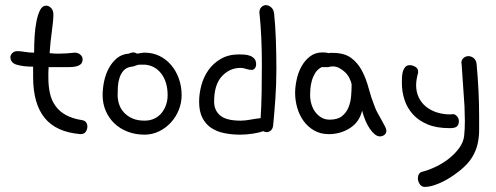

<svg xmlns="http://www.w3.org/2000/svg" viewBox="-20 -525 1936 750"><path d="M294.9 -1Q199.2 -8.8 154.3 -64.5Q109.4 -120.1 109.4 -223.6V-264.6Q71.3 -264.6 45.9 -272Q20.5 -279.3 20.5 -303.7Q22.5 -312.5 29.3 -318.8Q36.1 -325.2 48.8 -325.2Q60.5 -325.2 77.1 -322.3Q93.8 -319.3 113.3 -319.3Q113.3 -350.6 115.2 -383.3Q117.2 -416 122.6 -442.4Q127.9 -468.8 136.7 -485.8Q145.5 -502.9 160.2 -502.9Q170.9 -502.9 179.7 -493.7Q188.5 -484.4 188.5 -468.8Q188.5 -444.3 182.6 -403.3Q176.8 -362.3 173.8 -317.4Q181.6 -316.4 189.9 -315.9Q198.2 -315.4 207 -315.4Q222.7 -315.4 238.8 -316.4Q254.9 -317.4 271.5 -319.3Q285.2 -319.3 293.9 -311.5Q302.7 -303.7 302.7 -293.9Q302.7 -280.3 294.9 -273.9Q287.1 -267.6 274.9 -265.1Q262.7 -262.7 246.6 -262.7Q230.5 -262.7 214.8 -262.7H169.9Q168.9 -252 168.9 -242.2Q168.9 -232.4 168.9 -222.7Q168.9 -187.5 175.3 -159.7Q181.6 -131.8 197.3 -110.4Q212.9 -88.9 238.3 -75.2Q263.7 -61.5 300.8 -55.7Q311.5 -53.7 316.4 -46.9Q321.3 -40 321.3 -31.2Q321.3 -19.5 314.9 -10.3Q308.6 -1 294.9 -1Z M482.4 -315.4Q494.1 -320.3 500 -320.3Q507.8 -320.3 515.6 -315.4Q522.5 -316.4 530.8 -317.9Q539.1 -319.3 544.9 -319.3Q577.1 -319.3 603.5 -306.2Q629.9 -293 648.9 -270.5Q668 -248 678.7 -217.8Q689.5 -187.5 689.5 -153.3Q689.5 -123 678.2 -95.2Q667 -67.4 647 -45.9Q627 -24.4 600.6 -11.7Q574.2 1 544.9 1Q508.8 1 478.5 -10.7Q448.2 -22.5 426.8 -43Q405.3 -63.5 393.1 -91.8Q380.9 -120.1 380.9 -153.3Q380.9 -179.7 386.7 -207.5Q392.6 -235.4 405.3 -258.8Q418 -282.2 437 -297.9Q456.1 -313.5 482.4 -315.4ZM494.1 -264.6Q473.6 -261.7 462.9 -249.5Q452.1 -237.3 446.8 -220.7Q441.4 -204.1 440.4 -186Q439.5 -168 439.5 -153.3Q439.5 -135.7 445.3 -117.7Q451.2 -99.6 464.4 -85.4Q477.5 -71.3 497.1 -62.5Q516.6 -53.7 544.9 -53.7Q566.4 -53.7 583.5 -62Q600.6 -70.3 611.8 -84.5Q623 -98.6 628.9 -116.2Q634.8 -133.8 634.8 -153.3Q634.8 -204.1 610.4 -236.8Q585.9 -269.5 544.9 -272.5H526.4Q518.6 -272.5 509.8 -268.6Q501 -264.6 494.1 -264.6Z M994.1 -467.8Q993.2 -470.7 993.2 -475.6Q993.2 -489.3 1001 -497.1Q1008.8 -504.9 1018.6 -504.9Q1029.3 -504.9 1039.1 -496.6Q1048.8 -488.3 1050.8 -471.7Q1055.7 -424.8 1057.6 -369.1Q1059.6 -313.5 1059.6 -254.9Q1059.6 -196.3 1055.7 -140.1Q1051.8 -84 1046.9 -34.2Q1044.9 -20.5 1037.1 -14.6Q1029.3 -8.8 1021.5 -8.8Q1015.6 -8.8 1007.8 -12.7Q993.2 -6.8 967.8 -2.9Q942.4 1 918 1Q885.7 1 856.4 -4.9Q827.1 -10.7 805.2 -25.4Q783.2 -40 770.5 -64.9Q757.8 -89.8 757.8 -127.9Q757.8 -159.2 766.6 -191.9Q775.4 -224.6 794.4 -251.5Q813.5 -278.3 843.3 -295.4Q873 -312.5 914.1 -312.5Q924.8 -312.5 936.5 -311.5Q948.2 -310.5 958 -306.6Q967.8 -302.7 974.1 -294.9Q980.5 -287.1 980.5 -274.4Q980.5 -264.6 975.6 -258.3Q970.7 -252 963.9 -252Q952.1 -252 941.4 -255.9Q930.7 -259.8 919.9 -259.8Q877 -259.8 846.7 -227.1Q816.4 -194.3 816.4 -127.9Q816.4 -93.8 840.3 -73.7Q864.3 -53.7 919.9 -53.7Q937.5 -53.7 958 -57.6Q978.5 -61.5 998 -63.5Q1001 -107.4 1002 -163.1Q1002.9 -218.8 1002.9 -274.4Q1002.9 -330.1 1000.5 -380.9Q998 -431.6 994.1 -467.8Z M1261.7 -262.7H1236.3Q1219.7 -253.9 1210.9 -239.3Q1202.1 -224.6 1197.8 -208.5Q1193.4 -192.4 1192.4 -177.7Q1191.4 -163.1 1191.4 -154.3Q1191.4 -134.8 1196.8 -117.2Q1202.1 -99.6 1212.4 -86.4Q1222.7 -73.2 1236.3 -65.4Q1250 -57.6 1267.6 -57.6Q1298.8 -57.6 1315.9 -71.3Q1333 -85 1341.3 -105.5Q1349.6 -126 1351.6 -149.9Q1353.5 -173.8 1353.5 -194.3Q1351.6 -207 1344.7 -220.2Q1337.9 -233.4 1327.6 -243.2Q1317.4 -252.9 1305.2 -259.3Q1293 -265.6 1280.3 -265.6Q1270.5 -265.6 1261.7 -262.7ZM1394.5 -92.8Q1383.8 -47.9 1346.7 -24.4Q1309.6 -1 1264.6 -1Q1232.4 -1 1207.5 -15.1Q1182.6 -29.3 1166 -52.2Q1149.4 -75.2 1141.1 -104Q1132.8 -132.8 1132.8 -162.1Q1132.8 -185.5 1138.7 -213.4Q1144.5 -241.2 1157.2 -264.6Q1169.9 -288.1 1190.4 -304.2Q1210.9 -320.3 1240.2 -320.3Q1255.9 -320.3 1261.7 -317.4Q1266.6 -318.4 1270.5 -318.4Q1274.4 -318.4 1279.3 -318.4Q1325.2 -318.4 1351.6 -298.8Q1377.9 -279.3 1394 -248.5Q1410.2 -217.8 1419.9 -180.7Q1429.7 -143.6 1443.4 -109.4Q1447.3 -97.7 1455.1 -83.5Q1462.9 -69.3 1470.7 -55.7Q1478.5 -42 1483.9 -31.2Q1489.3 -20.5 1489.3 -14.6Q1489.3 -3.9 1481.4 2Q1473.6 7.8 1463.9 7.8Q1454.1 7.8 1443.8 -0.5Q1433.6 -8.8 1424.3 -22.5Q1415 -36.1 1407.2 -54.7Q1399.4 -73.2 1394.5 -92.8Z M1613.3 -241.2Q1605.5 -212.9 1605.5 -192.4Q1605.5 -166 1615.7 -144.5Q1626 -123 1644 -108.4Q1662.1 -93.8 1686.5 -85.9Q1710.9 -78.1 1738.3 -78.1Q1741.2 -78.1 1744.1 -78.6Q1747.1 -79.1 1750 -79.1Q1757.8 -79.1 1765.1 -70.8Q1772.5 -62.5 1772.5 -51.8Q1772.5 -38.1 1765.1 -31.2Q1757.8 -24.4 1736.3 -24.4Q1685.5 -24.4 1650.4 -39.1Q1615.2 -53.7 1592.8 -78.6Q1570.3 -103.5 1560.1 -135.3Q1549.8 -167 1549.8 -201.2Q1549.8 -210.9 1550.3 -223.1Q1550.8 -235.4 1553.7 -245.6Q1556.6 -255.9 1563 -263.2Q1569.3 -270.5 1581.1 -270.5Q1590.8 -270.5 1602.1 -264.2Q1613.3 -257.8 1613.3 -245.1ZM1841.8 -274.4Q1846.7 -220.7 1849.1 -170.9Q1851.6 -121.1 1851.6 -71.3Q1851.6 -43 1851.6 -16.1Q1851.6 10.7 1845.7 37.1Q1839.8 63.5 1824.2 89.4Q1808.6 115.2 1777.3 140.6Q1763.7 151.4 1746.6 163.1Q1729.5 174.8 1710.9 184.1Q1692.4 193.4 1673.8 199.2Q1655.3 205.1 1638.7 205.1Q1627 205.1 1619.6 194.3Q1612.3 183.6 1612.3 170.9Q1612.3 162.1 1616.7 154.8Q1621.1 147.5 1630.9 145.5Q1657.2 138.7 1685.1 125Q1712.9 111.3 1735.8 92.8Q1758.8 74.2 1774.4 52.2Q1790 30.3 1793 6.8Q1795.9 -19.5 1795.9 -52.7Q1794.9 -71.3 1794.9 -91.3Q1794.9 -111.3 1793 -130.9L1783.2 -274.4Q1783.2 -276.4 1782.7 -276.9Q1782.2 -277.3 1782.2 -279.3Q1782.2 -291 1790.5 -298.3Q1798.8 -305.7 1809.6 -305.7Q1820.3 -305.7 1830.1 -298.3Q1839.8 -291 1841.8 -274.4Z"/></svg>

Font: Hi Melody
Style: Regular
Weight: 400
Designer: YoonDesign Inc.
Foundry: YoonDesign Inc.
Version: Version 3.00